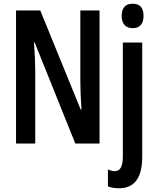

<svg xmlns="http://www.w3.org/2000/svg" viewBox="-20 -770 842 1030"><path d="M633 -684C633 -642 654 -619 692 -619C730 -619 750 -642 750 -684C750 -727 732 -750 692 -750C652 -750 633 -728 633 -684ZM514 0V-714H411V-335C411 -296 413 -245 417 -182H413L196 -714H66V0H169V-387C169 -428 167 -480 162 -542H166L384 0ZM618 240C699 240 743 187 743 71V-542H639V68C639 122 626 148 596 148C585 148 572 145 559 139V230C577 237 597 240 618 240Z"/></svg>

Font: Noto Sans Display Condensed Medium
Style: Regular
Weight: 500
Width: 3
Designer: Monotype Design Team
Foundry: Monotype Imaging Inc.
Version: Version 1.900